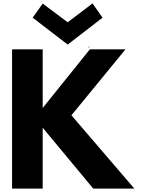

<svg xmlns="http://www.w3.org/2000/svg" viewBox="-20 -1102 867 1129"><path d="M497 -827C498 -822 507 -823 507 -827L497 -826ZM524 -1082 378 -971 231 -1081 172 -998 378 -840 583 -998ZM400 -424 718 -812H509L506 -809L231 -467V-811L230 -812H52L51 -811V6L52 7H230L231 6V-351L525 3L529 7H770ZM506 -813V-814Z"/></svg>

Font: Hussar Woodtype
Style: SeBd
Weight: 900
Foundry: Cannot Into Space Fonts
Version: Version 1.07